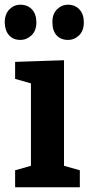

<svg xmlns="http://www.w3.org/2000/svg" viewBox="-35 -793 375 813"><path d="M253 -624Q222 -624 204.5 -643.5Q187 -663 187 -698Q186 -733 206 -753Q226 -773 253 -773Q283 -773 301.5 -753Q320 -733 320 -698Q320 -663 300 -643.5Q280 -624 253 -624ZM51 -624Q21 -624 3.5 -643.5Q-14 -663 -15 -698Q-15 -733 4.5 -753Q24 -773 51 -773Q82 -773 100.5 -753Q119 -733 119 -698Q119 -663 98.5 -643.5Q78 -624 51 -624ZM303 -72V0H29V-72L96 -91V-440L29 -459V-531L236 -538V-91Z"/></svg>

Font: Bitter
Style: Bold
Weight: 700
Designer: Sol Matas, and Bitter project Authors
Foundry: Sol Matas
Version: Version 2.001